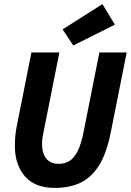

<svg xmlns="http://www.w3.org/2000/svg" viewBox="-20 -909 641 941"><path d="M249 12Q151 12 102 -45Q53 -102 53 -193Q53 -221 55.5 -247Q58 -273 64 -300L134 -652H271L198 -285Q194 -264 190 -244Q186 -224 186 -204Q186 -157 207 -131.5Q228 -106 267 -106Q298 -106 321 -120.5Q344 -135 361.5 -170.5Q379 -206 391 -269L467 -652H601L523 -261Q503 -159 466 -99.5Q429 -40 375.5 -14Q322 12 249 12ZM339 -686 287 -765 482 -889 543 -788Z"/></svg>

Font: Source Code Pro ExtraLight
Style: Bold Italic
Weight: 700
Italic angle: -11°
Monospace: yes
Version: Version 1.016;hotconv 1.0.116;makeotfexe 2.5.65601